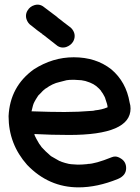

<svg xmlns="http://www.w3.org/2000/svg" viewBox="-20 -790 602 828"><path d="M319 18Q190 18 97 -79Q17 -169 17 -289Q23 -417 126 -491Q207 -543 298 -543Q394 -543 460 -491Q524 -437 539 -348Q543 -335 543 -322Q543 -208 278 -208Q202 -208 128 -212L130 -205L137 -191L149 -170L158 -158V-157Q175 -138 196 -120L201 -116L236 -96Q237 -96 239 -95Q241 -94 243 -93.5Q245 -93 246 -92Q260 -87 278 -83Q283 -83 285 -82L315 -80Q334 -80 353 -82Q358 -82 358 -83Q390 -83 462 -112Q469 -115 477 -115Q488 -115 502 -106Q524 -92 524 -65Q524 -33 488 -18Q399 18 319 18ZM258 -307Q318 -307 378 -312Q382 -313 387 -313Q387 -314 389 -314Q420 -317 443 -327H444Q444 -338 434 -365Q434 -368 432 -370V-371Q423 -389 416 -397V-398Q408 -408 398 -416L396 -418Q383 -428 370 -433L365 -435Q348 -442 331 -444L299 -446Q277 -446 267 -444L236 -436Q207 -430 177 -408Q174 -408 171 -403H170Q163 -397 157 -390L145 -378Q133 -360 127 -348V-347Q127 -346 126 -346Q122 -336 120 -326.5Q118 -317 116 -310Q199 -307 258 -307ZM144 -657 141 -659Q129 -669 116 -679Q100 -689 94 -708Q92 -715 92 -721Q92 -734 99 -745Q109 -762 129 -768Q136 -770 142 -770Q154 -770 165 -763Q196 -740 226 -717L230 -713L246 -701Q249 -699 252 -696Q265 -686 277 -677Q294 -666 300 -648Q302 -641 302 -635Q302 -622 295 -610Q285 -594 265 -587Q258 -585 251 -585Q239 -585 228 -592Q198 -615 168 -639Q166 -640 163 -642Q163 -643 162 -644Q154 -649 147 -655H146Z"/></svg>

Font: Bad Comic
Style: Regular
Weight: 400
Designer: GGBotNet
Foundry: f0n7
Version: 0.9